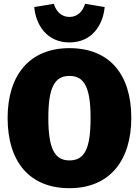

<svg xmlns="http://www.w3.org/2000/svg" viewBox="-20 -969 730 1009"><path d="M345 -746C465 -746 522 -840 530 -932L427 -949C416 -912 390 -880 345 -880C300 -880 274 -912 263 -949L160 -932C168 -840 225 -746 345 -746ZM345 -716C136 -716 20 -575 20 -349C20 -118 136 20 345 20C554 20 670 -123 670 -349C670 -580 554 -716 345 -716ZM345 -570C423 -570 456 -510 456 -349C456 -188 425 -126 345 -126C267 -126 234 -188 234 -349C234 -510 267 -570 345 -570Z"/></svg>

Font: Fira Sans Heavy
Style: Regular
Weight: 900
Designer: bBox Type GmbH & Carrois Corporate GbR & Edenspiekermann AG
Foundry: bBox Type GmbH & Carrois Corporate GbR & Edenspiekermann AG
Version: Version 4.300;PS 004.300;hotconv 1.0.88;makeotf.lib2.5.64775